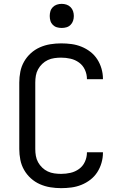

<svg xmlns="http://www.w3.org/2000/svg" viewBox="-20 -968 640 996"><path d="M297 8Q269 8 241 3.5Q213 -1 187 -12.5Q161 -24 140 -43Q119 -62 105 -86.5Q91 -111 85.5 -139Q80 -167 80 -195V-540Q80 -568 85.5 -596Q91 -624 105 -648.5Q119 -673 140 -692Q161 -711 187 -722.5Q213 -734 241 -738.5Q269 -743 297 -743Q324 -743 350.5 -739.5Q377 -736 402 -726Q427 -716 448.5 -699.5Q470 -683 484.5 -660.5Q499 -638 506.5 -612Q514 -586 514 -560Q514 -559 514 -558Q514 -557 514 -557H431Q431 -557 431 -557.5Q431 -558 431 -558Q431 -583 420.5 -606Q410 -629 390 -643.5Q370 -658 346 -663.5Q322 -669 297 -669Q280 -669 262 -666.5Q244 -664 228 -656.5Q212 -649 199 -636.5Q186 -624 177.5 -608.5Q169 -593 166 -575.5Q163 -558 163 -540V-195Q163 -177 166 -159.5Q169 -142 177.5 -126.5Q186 -111 199 -98.5Q212 -86 228 -78.5Q244 -71 262 -68.5Q280 -66 297 -66Q322 -66 346 -71.5Q370 -77 390 -91.5Q410 -106 420.5 -129Q431 -152 431 -177Q431 -177 431 -177.5Q431 -178 431 -178H514Q514 -178 514 -177Q514 -176 514 -175Q514 -149 506.5 -123Q499 -97 484.5 -74.5Q470 -52 448.5 -35.5Q427 -19 402 -9Q377 1 350.5 4.5Q324 8 297 8ZM300 -823Q287 -823 275 -826.5Q263 -830 254 -839Q245 -848 241.5 -860Q238 -872 238 -885Q238 -898 241.5 -910Q245 -922 254 -931Q263 -940 275 -944Q287 -948 300 -948Q313 -948 325 -944Q337 -940 346 -931Q355 -922 359 -910Q363 -898 363 -885Q363 -872 359 -860Q355 -848 346 -839Q337 -830 325 -826.5Q313 -823 300 -823Z"/></svg>

Font: Iosevka Mono
Style: Regular
Weight: 400
Designer: Belleve Invis
Foundry: Belleve Invis
Version: Version 11.1.1